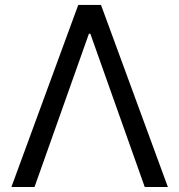

<svg xmlns="http://www.w3.org/2000/svg" viewBox="-20 -747 716 767"><path d="M25.6 0 292.6 -727.3H383.5L650.6 0H558.2L340.9 -612.2H335.2L117.9 0Z"/></svg>

Font: Fast_Sans
Style: Regular
Weight: 400
Designer: Rasmus Andersson
Foundry: rsms
Version: Version 3.018;git-588b23468